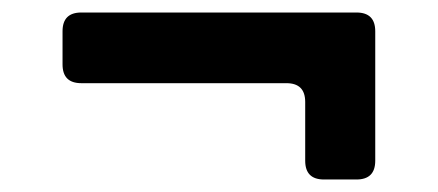

<svg xmlns="http://www.w3.org/2000/svg" viewBox="-20 -327 700 307"><path d="M498 -40Q468 -40 468 -70V-164Q468 -194 438 -194H110Q80 -194 80 -224V-277Q80 -307 110 -307H550Q580 -307 580 -277V-70Q580 -40 550 -40Z"/></svg>

Font: Pitagon Sans Text
Style: Bold
Weight: 700
Designer: Travis Tran
Foundry: Pitagon
Version: Version 1.001; ttfautohint (v1.8.4.7-5d5b);gftools[0.9.26]